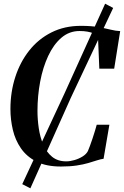

<svg xmlns="http://www.w3.org/2000/svg" viewBox="-20 -892 671 1040"><path d="M310 10Q230 10 177.2 -16.8Q124.5 -43.5 93.5 -88.5Q62.5 -133.5 49.5 -189Q36.5 -244.5 36.5 -301.5Q36.5 -393.5 62.8 -474.8Q89 -556 138.5 -618.5Q188 -681 258.8 -716.5Q329.5 -752 418 -752Q474.5 -752 512.8 -745.2Q551 -738.5 578.8 -731.5Q606.5 -724.5 631 -723.5L598.5 -520H518L510.5 -697.5Q501 -705.5 487 -711.2Q473 -717 454 -720.5Q435 -724 411 -724Q355 -724 312.5 -687.5Q270 -651 241 -588.8Q212 -526.5 197.5 -449.2Q183 -372 183 -291Q183 -245.5 190 -197.5Q197 -149.5 214.2 -108.8Q231.5 -68 262 -43Q292.5 -18 338.5 -18Q359.5 -18 383.5 -25Q407.5 -32 427.5 -44.5Q447.5 -57 456 -73.5Q460.5 -83.5 467.2 -101.8Q474 -120 481 -141.2Q488 -162.5 494.2 -182.5Q500.5 -202.5 504 -216.5H572.5L541 -32Q525.5 -30 505.5 -23.5Q485.5 -17 458.5 -9Q431.5 -1 395 4.5Q358.5 10 310 10ZM100.5 105.5 328.5 -384 549.5 -872 593 -849 364 -363 144.5 128Z"/></svg>

Font: Merriweather 144pt SemiBold
Style: Italic
Weight: 600
Italic angle: -7.8°
Version: Version 2.101